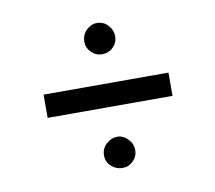

<svg xmlns="http://www.w3.org/2000/svg" viewBox="-56 -585 611 545"><g transform="rotate(-10 250.0 -313.0)"><path d="M255 -432Q237 -432 224 -445Q211 -458 211 -476Q211 -495 224.5 -508.5Q238 -522 255 -522Q274 -522 287 -508Q300 -494 300 -476Q300 -458 287 -445Q274 -432 255 -432ZM71 -281V-348H431V-281ZM256 -104Q238 -104 224 -116.5Q210 -129 210 -148Q210 -168 224.5 -181Q239 -194 256 -194Q273 -194 286.5 -180Q300 -166 300 -148Q300 -130 287 -117Q274 -104 256 -104Z"/></g></svg>

Font: Inconsolata Nerd Font Mono
Style: Regular
Weight: 400
Monospace: yes
Designer: Raph Levien, Cyreal, Brenton Simpson
Foundry: Raph Levien, Cyreal, Google
Version: Version 3.000; ttfautohint (v1.8.3);Nerd Fonts 3.0.2